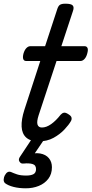

<svg xmlns="http://www.w3.org/2000/svg" viewBox="-51 -750 496 1039"><path d="M158 15Q114 15 91 -5.5Q68 -26 66 -64.5Q64 -103 81 -156L167 -420H90Q79 -420 75 -430Q71 -440 76 -460Q82 -480 92 -490Q102 -500 113 -500H193L258 -698Q264 -718 273.5 -724Q283 -730 303 -730Q334 -730 342.5 -720.5Q351 -711 344 -691L281 -500H407Q418 -500 422.5 -490.5Q427 -481 421 -460Q416 -441 406 -430.5Q396 -420 385 -420H255L158 -126Q147 -92 152 -76Q157 -60 176 -60Q200 -60 226 -78.5Q252 -97 277 -129Q285 -138 294.5 -140Q304 -142 319 -132Q334 -123 336 -113.5Q338 -104 333 -95Q322 -75 297.5 -49Q273 -23 238.5 -4Q204 15 158 15ZM89 269Q52 269 22.5 261.5Q-7 254 -24 241Q-32 233 -31 220.5Q-30 208 -25 199Q-18 186 -9.5 181.5Q-1 177 9 181Q22 187 41 193.5Q60 200 91 200Q116 200 130 192.5Q144 185 144 165Q144 143 124.5 137.5Q105 132 78 135Q67 136 62.5 133Q58 130 54 124Q50 117 51.5 110.5Q53 104 58 97L131 -13H200L120 105L91 89Q135 75 166 80.5Q197 86 213.5 106Q230 126 230 155Q230 192 210.5 217.5Q191 243 159 256Q127 269 89 269Z"/></svg>

Font: Playwrite IN
Style: Regular
Weight: 400
Designer: Veronika Burian, José Scaglione
Foundry: TypeTogether
Version: Version 1.002